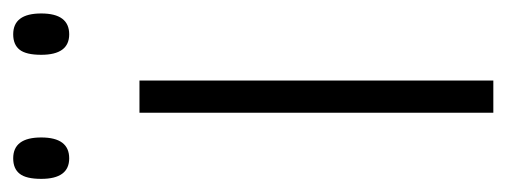

<svg xmlns="http://www.w3.org/2000/svg" viewBox="-266 -504 760 288"><g transform="rotate(-90 114.0 -360.0)"><path d="M137.2 0H88.9V-530.8H137.2ZM-10.3 -678.2Q-10.3 -700.7 -2.7 -710.4Q4.9 -720.2 20.5 -720.2Q51.8 -720.2 51.8 -678.2Q51.8 -636.2 20.5 -636.2Q-10.3 -636.2 -10.3 -678.2ZM175.8 -678.2Q175.8 -700.7 183.3 -710.4Q190.9 -720.2 206.5 -720.2Q237.8 -720.2 237.8 -678.2Q237.8 -636.2 206.5 -636.2Q175.8 -636.2 175.8 -678.2Z"/></g></svg>

Font: Zoram GWeb Light
Style: Regular
Weight: 300
Foundry: Ascender Corporation
Version: Version 1.000